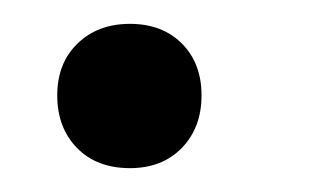

<svg xmlns="http://www.w3.org/2000/svg" viewBox="-20 -137 274 161"><path d="M28 -57Q28 -84 45 -100.5Q62 -117 89 -117Q116 -117 132.5 -100.5Q149 -84 149 -57Q149 -30 132.5 -13Q116 4 89 4Q61 4 44.5 -13Q28 -30 28 -57Z"/></svg>

Font: SN Pro
Style: Italic
Weight: 400
Italic angle: -9°
Designer: Tobias Whetton
Foundry: Supernotes
Version: Version 1.003